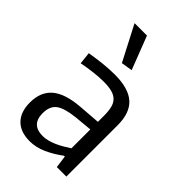

<svg xmlns="http://www.w3.org/2000/svg" viewBox="-240 -892 985 985"><g transform="rotate(45 252.0 -399.5)"><path d="M175 5Q108 5 72 -32Q36 -69 36 -137Q36 -214 84 -255Q132 -296 235 -304L353 -313V-357Q353 -392 347 -415.5Q341 -439 326 -453.5Q311 -468 287 -474Q263 -480 227 -480Q196 -480 157.5 -475.5Q119 -471 78 -463L71 -529Q119 -537 161.5 -541.5Q204 -546 243 -546Q343 -546 390 -504Q437 -462 437 -373V0H368L359 -67H353Q310 -35 265.5 -15Q221 5 175 5ZM204 -61Q222 -61 241 -66Q260 -71 279.5 -79.5Q299 -88 317.5 -99Q336 -110 353 -121V-258L257 -249Q182 -241 151.5 -218Q121 -195 121 -144Q121 -61 204 -61ZM227 -613 128 -804H218L288 -623Z"/></g></svg>

Font: Encode Sans Narrow
Style: Regular
Weight: 400
Designer: Pablo Impallari, Andres Torresi
Foundry: Pablo Impallari, Andres Torresi
Version: Version 1.000; ttfautohint (v1.00) -l 8 -r 50 -G 200 -x 14 -